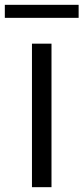

<svg xmlns="http://www.w3.org/2000/svg" viewBox="-47 -776 346 796"><path d="M85.5 0V-595H166.5V0ZM-27 -702V-756H279V-702Z"/></svg>

Font: Encode Sans SC
Style: Regular
Weight: 400
Version: Version 3.002